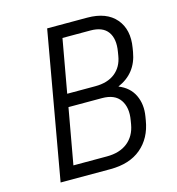

<svg xmlns="http://www.w3.org/2000/svg" viewBox="-103 -769 791 857"><g transform="rotate(-15 293.0 -340.0)"><path d="M72 0 192 -680H377Q466 -680 509 -629.5Q552 -579 538 -497L535 -479Q519 -384 432 -347Q482 -327 502.5 -284Q523 -241 514 -187L511 -169Q498 -90 444.5 -45Q391 0 302 0ZM376 -621H247L203 -375H333Q390 -375 424.5 -402.5Q459 -430 467 -479L470 -497Q480 -555 456.5 -588Q433 -621 376 -621ZM348 -316H193L147 -59H302Q361 -59 397.5 -88Q434 -117 443 -169L446 -187Q456 -244 431.5 -280Q407 -316 348 -316Z"/></g></svg>

Font: Inria Sans Light
Style: Italic
Weight: 300
Italic angle: -10°
Designer: Black Foundry Team
Foundry: Black Foundry
Version: Version 1.2; ttfautohint (v1.8.3)